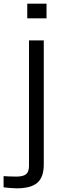

<svg xmlns="http://www.w3.org/2000/svg" viewBox="-102 -820 314 1046"><path d="M46.5 -720V-800H151.5V-720ZM-11.5 206Q-26.5 206 -46.8 204.2Q-67 202.5 -82.5 200.5V139.5Q-69 140.5 -50.5 141.2Q-32 142 -13 142Q24.5 142 40.2 128.8Q56 115.5 56 83.5V-600H136.5V76Q136.5 145 101.5 175.5Q66.5 206 -11.5 206Z"/></svg>

Font: Big Shoulders Text Thin
Style: Regular
Weight: 400
Version: Version 2.002